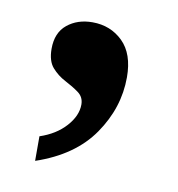

<svg xmlns="http://www.w3.org/2000/svg" viewBox="-45 -689 328 354"><g transform="rotate(10 119.0 -512.0)"><path d="M42 -377V-423Q72 -433 90 -453Q108 -473 108 -494Q108 -508 97 -516Q86 -524 71.5 -531.5Q57 -539 46.5 -551Q36 -563 36 -586Q36 -616 55 -631.5Q74 -647 102 -647Q136 -647 159 -624.5Q182 -602 182 -558Q182 -501 147.5 -451Q113 -401 42 -377Z"/></g></svg>

Font: Noto Serif Hebrew Medium
Style: Regular
Weight: 500
Version: Version 2.003